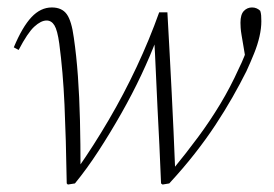

<svg xmlns="http://www.w3.org/2000/svg" viewBox="-20 -489 735 515"><path d="M159 3Q158 -59 156.5 -111Q155 -163 153 -208Q151 -253 147.5 -293.5Q144 -334 139 -372Q134 -408 126 -421Q118 -434 105 -434Q90 -434 72 -417.5Q54 -401 30 -355L17 -362Q40 -417 64.5 -443Q89 -469 119 -469Q146 -469 159 -451Q172 -433 178 -388Q185 -340 189 -284.5Q193 -229 194.5 -166Q196 -103 196 -31L186 -32L189 -38Q231 -98 271.5 -167Q312 -236 346.5 -309.5Q381 -383 407 -456H429Q432 -400 435 -346.5Q438 -293 440.5 -241Q443 -189 445.5 -136.5Q448 -84 450 -30L441 -31L444 -35Q480 -79 511.5 -121.5Q543 -164 570.5 -209.5Q598 -255 621 -306Q629 -322 635.5 -338.5Q642 -355 648 -374L640 -323L633 -365Q630 -383 628 -394.5Q626 -406 625.5 -414.5Q625 -423 625 -428Q625 -450 634 -459.5Q643 -469 656 -469Q663 -469 668.5 -466.5Q674 -464 678 -460Q680 -454 680.5 -447.5Q681 -441 681 -432Q681 -413 676 -391Q671 -369 661.5 -345.5Q652 -322 641 -298Q624 -264 603.5 -228Q583 -192 558 -154Q533 -116 502 -76.5Q471 -37 434 3L416 6L412 3Q410 -50 407.5 -100Q405 -150 402.5 -199Q400 -248 398 -296.5Q396 -345 393 -395L405 -397L400 -384Q383 -339 359 -288Q335 -237 305.5 -185Q276 -133 244.5 -84.5Q213 -36 181 3L162 6Z"/></svg>

Font: Source Serif 4 48pt Light
Style: Italic
Weight: 300
Italic angle: -12°
Designer: Frank Grießhammer
Foundry: Adobe Systems Incorporated
Version: Version 4.004;hotconv 1.0.116;makeotfexe 2.5.65601